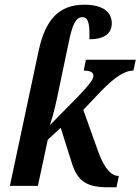

<svg xmlns="http://www.w3.org/2000/svg" viewBox="-20 -790 597 816"><path d="M435 6H475L485 -42C457 -42 426 -67 398 -144L334 -323L407 -400C464 -459 508 -490 547 -490L557 -536H345L336 -490C362 -490 377 -483 377 -469C377 -452 361 -432 313 -381L192 -258C209 -308 219 -357 227 -395L270 -600C286 -680 300 -717 330 -717C359 -717 361 -679 360 -623C421 -623 455 -646 455 -691C455 -737 420 -770 338 -770C229 -770 173 -704 145 -578L22 0H141L183 -196L238 -247L286 -95C310 -21 347 5 435 6Z"/></svg>

Font: Noto Serif Condensed SemiBold
Style: Italic
Weight: 600
Width: 3
Italic angle: -12°
Designer: Monotype Design Team
Foundry: Monotype Imaging Inc.
Version: Version 2.014